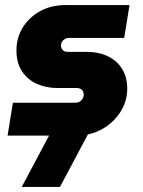

<svg xmlns="http://www.w3.org/2000/svg" viewBox="-20 -536 566 759"><path d="M10 0 31 -130H277Q288 -130 295.5 -134.5Q303 -139 307 -146.5Q311 -154 311 -162Q311 -173 304 -180.5Q297 -188 283 -188H208Q162 -188 125.5 -204.5Q89 -221 67 -254Q45 -287 45 -337Q45 -386 69.5 -426.5Q94 -467 138 -491.5Q182 -516 240 -516H492L471 -386H253Q243 -386 236 -381.5Q229 -377 225 -371Q221 -365 221 -356Q221 -346 227.5 -338.5Q234 -331 247 -331H321Q372 -331 408.5 -312.5Q445 -294 464 -261.5Q483 -229 483 -186Q483 -136 456 -93.5Q429 -51 383.5 -25.5Q338 0 282 0ZM66 203 191 -32H342L217 203Z"/></svg>

Font: MuseoModerno Thin ExtraBold
Style: Italic
Weight: 800
Italic angle: -9°
Version: Version 1.003